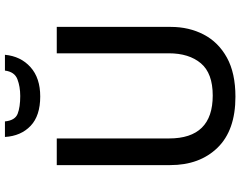

<svg xmlns="http://www.w3.org/2000/svg" viewBox="-118 -939 974 778"><g transform="rotate(-90 369.0 -550.0)"><path d="M649 -345Q649 -271 618 -211.5Q587 -152 524.5 -117.5Q462 -83 366 -83Q230 -83 159.5 -155.5Q89 -228 89 -347V-807H197V-352Q197 -175 371 -175Q461 -175 501.5 -223Q542 -271 542 -353V-807H649ZM536 -1017Q530 -953 486 -913.5Q442 -874 367 -874Q289 -874 248 -913Q207 -952 203 -1017H266Q270 -976 297 -965.5Q324 -955 369 -955Q407 -955 437 -966.5Q467 -978 472 -1017Z"/></g></svg>

Font: Noto Sans Telugu UI Medium
Style: Regular
Weight: 500
Designer: Jelle Bosma - Monotype Design Team
Foundry: Monotype Imaging Inc.
Version: Version 2.005; ttfautohint (v1.8.4.7-5d5b)